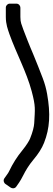

<svg xmlns="http://www.w3.org/2000/svg" viewBox="-40 -796 290 1055"><path d="M14 -776C2 -776 -8 -766 -8 -754V-703C-8 -662 3 -635 12 -608C50 -502 105 -403 134 -295C157 -209 152 -197 148 -119C147 -100 140 -71 125 -34C121 -24 106 2 82 31C54 65 30 103 10 145C7 152 3 157 1 160L-16 184C-23 194 -20 208 -10 215L19 235C28 241 42 240 49 230L65 207C71 198 79 185 90 163C99 145 117 113 144 81C171 49 190 19 202 -11C234 -92 238 -171 219 -279C214 -308 206 -337 195 -366C178 -409 161 -455 143 -497L127 -535C122 -546 117 -559 112 -572C103 -598 95 -613 88 -634C79 -662 72 -670 72 -703V-754C72 -765 63 -776 50 -776Z"/></svg>

Font: Reckless Catfish
Style: Fax
Weight: 400
Foundry: Cannot Into Space Fonts
Version: Version 0.2894